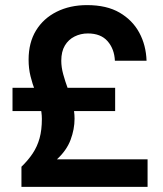

<svg xmlns="http://www.w3.org/2000/svg" viewBox="-20 -732 638 752"><path d="M64 0V-79Q90 -104 108 -131Q126 -158 135 -190.5Q144 -223 144 -266Q144 -293 136.5 -320Q129 -347 118 -375Q107 -403 99.5 -433.5Q92 -464 92 -498Q92 -565 121 -612.5Q150 -660 202 -686Q254 -712 321 -712Q398 -712 448.5 -682.5Q499 -653 525.5 -604Q552 -555 554 -494H430Q428 -540 401.5 -570.5Q375 -601 324 -601Q296 -601 272 -589Q248 -577 234 -553.5Q220 -530 220 -494Q220 -469 227.5 -441.5Q235 -414 245.5 -385.5Q256 -357 264 -327Q272 -297 272 -267Q272 -226 256.5 -184.5Q241 -143 203 -108H558V0ZM29 -297V-388H431V-297Z"/></svg>

Font: DM Sans 36pt
Style: Bold
Weight: 700
Version: Version 4.004;gftools[0.9.30]